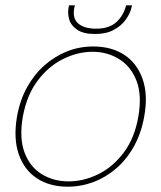

<svg xmlns="http://www.w3.org/2000/svg" viewBox="-20 -691 608 723"><path d="M235 12Q167 12 119 -19.5Q71 -51 50.5 -110.5Q30 -170 44 -252Q55 -314 82 -362.5Q109 -411 147.5 -445Q186 -479 232.5 -497.5Q279 -516 331 -516Q400 -516 448 -484.5Q496 -453 517 -393.5Q538 -334 523 -252Q512 -190 485 -141Q458 -92 419 -58Q380 -24 333 -6Q286 12 235 12ZM238 -8Q295 -8 350 -35Q405 -62 446 -116.5Q487 -171 501 -252Q515 -333 494 -387Q473 -441 428.5 -468.5Q384 -496 329 -496Q272 -496 217 -468.5Q162 -441 121.5 -387Q81 -333 66 -252Q52 -171 72.5 -116.5Q93 -62 137.5 -35Q182 -8 238 -8ZM338 -563Q295 -563 271.5 -578.5Q248 -594 241 -616.5Q234 -639 238 -661L240 -671H262Q250 -626 272.5 -604.5Q295 -583 342 -583Q391 -583 418 -607.5Q445 -632 455 -671H477L475 -662Q470 -640 453.5 -617Q437 -594 408.5 -578.5Q380 -563 338 -563Z"/></svg>

Font: DM Sans Thin
Style: Italic
Weight: 250
Italic angle: -10°
Designer: Colophon Foundry, Jonny Pinhorn
Foundry: Colophon Foundry
Version: Version 4.004;gftools[0.9.30]